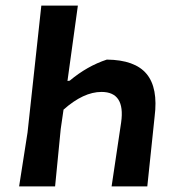

<svg xmlns="http://www.w3.org/2000/svg" viewBox="-20 -663 616 683"><path d="M48 0 78 -192 127 -643H257L220 -375L228 -376Q290 -428 360 -451Q460 -450 501.5 -400Q543 -350 530 -248L504 0H377L411 -228Q426 -336 341 -336Q277 -336 206 -273L196 -204L176 0Z"/></svg>

Font: Alegreya Sans
Style: Bold Italic
Weight: 700
Italic angle: -7°
Designer: Juan Pablo del Peral
Foundry: Huerta Tipografica
Version: Version 2.007